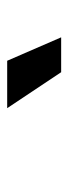

<svg xmlns="http://www.w3.org/2000/svg" viewBox="154 -930 192 540"><g transform="rotate(-90 250.0 -660.0)"><path d="M415 -584H316.9L215.8 -735.8H349.1Z"/></g></svg>

Font: Creato Display
Style: Bold Italic
Weight: 700
Italic angle: -10°
Version: Version 1.000